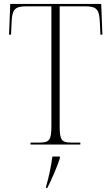

<svg xmlns="http://www.w3.org/2000/svg" viewBox="-20 -734 568 975"><path d="M135 0H388V-10H342C292 -10 283 -23 283 -95V-702H412C473 -702 484 -684 487 -622L490 -558H500L494 -714H32L26 -558H36L39 -622C42 -684 53 -702 114 -702H241V-95C241 -23 231 -10 181 -10H135ZM214 213V221H220C241 180 267 121 284 70V61H246C240 110 227 169 214 213Z"/></svg>

Font: Noto Serif Display SemiCondensed ExtraLight
Style: Regular
Weight: 200
Width: 4
Designer: Monotype Design Team
Foundry: Monotype Imaging Inc.
Version: Version 2.009